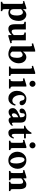

<svg xmlns="http://www.w3.org/2000/svg" viewBox="1839 -2518 870 4594"><g transform="rotate(90 2274.0 -221.0)"><path d="M477.5 -236.3Q477.5 -166 455.8 -109.4Q434.1 -52.7 389.2 -19.5Q344.2 13.7 274.9 13.7Q255.4 13.7 232.2 6.6Q209 -0.5 196.3 -12.2V96.7Q196.3 136.7 206.3 147.9Q216.3 159.2 244.1 159.2V194.3H20V159.2Q51.8 159.2 61 146.5Q70.3 133.8 70.3 96.7V-280.3Q70.3 -314.9 63.7 -327.4Q57.1 -339.8 43.9 -339.8Q36.1 -339.8 28.3 -338.1Q20.5 -336.4 12.2 -333.5L-2.9 -363.3L161.1 -415.5H196.3V-334.5Q227.5 -377.9 261.2 -397.2Q294.9 -416.5 329.1 -416.5Q367.7 -416.5 401.6 -394.8Q435.5 -373 456.5 -332.5Q477.5 -292 477.5 -236.3ZM347.7 -191.4Q347.7 -226.6 340.1 -259.3Q332.5 -292 315.7 -313Q298.8 -334 271.5 -334Q255.4 -334 236.6 -323.7Q217.8 -313.5 196.3 -290.5V-105Q196.3 -66.4 215.1 -46.6Q233.9 -26.9 267.6 -26.9Q288.1 -26.9 306.4 -41.5Q324.7 -56.2 336.2 -92Q347.7 -127.9 347.7 -191.4Z M1014.6 -35.6 850.6 13.7H815.4V-66.4Q800.8 -49.8 778.6 -31.2Q756.3 -12.7 727.8 0.5Q699.2 13.7 665.5 13.7Q621.6 13.7 598.1 -7.3Q574.7 -28.3 565.7 -63Q556.6 -97.7 556.6 -138.7V-305.7Q556.6 -344.7 545.4 -356.4Q534.2 -368.2 499 -368.2V-404.3H682.6V-146.5Q682.6 -102.5 693.8 -83.5Q705.1 -64.5 732.9 -64.5Q751.5 -64.5 773.7 -78.9Q795.9 -93.3 815.4 -116.2V-305.7Q815.4 -344.7 804 -356.4Q792.5 -368.2 755.9 -368.2V-404.3H941.4V-122.1Q941.4 -86.9 946.8 -74.5Q952.1 -62 965.8 -62Q985.8 -62 1003.9 -68.4Z M1491.2 -236.3Q1491.2 -169.9 1461.4 -112.8Q1431.6 -55.7 1380.9 -21Q1330.1 13.7 1266.6 13.7Q1215.8 13.7 1166.7 -7.6Q1117.7 -28.8 1085.4 -51.8V-492.2Q1085.4 -527.3 1080.3 -539.6Q1075.2 -551.8 1061 -551.8Q1041 -551.8 1022.9 -545.4L1012.2 -578.1L1176.3 -627.4H1211.4V-334.5Q1242.7 -377.9 1277.1 -397.2Q1311.5 -416.5 1343.8 -416.5Q1383.8 -416.5 1417.2 -394.3Q1450.7 -372.1 1470.9 -331.8Q1491.2 -291.5 1491.2 -236.3ZM1360.8 -191.4Q1360.8 -226.6 1353.8 -257.8Q1346.7 -289.1 1330.6 -308.6Q1314.5 -328.1 1286.6 -328.1Q1271 -328.1 1249.8 -315.7Q1228.5 -303.2 1211.4 -281.7V-76.7Q1241.7 -32.2 1281.7 -32.2Q1312 -32.2 1329.3 -55.9Q1346.7 -79.6 1353.8 -116.2Q1360.8 -152.8 1360.8 -191.4Z M1793.9 0H1569.3V-35.2Q1601.1 -35.2 1610.4 -48.1Q1619.6 -61 1619.6 -97.7V-492.2Q1619.6 -526.9 1613 -539.3Q1606.4 -551.8 1593.3 -551.8Q1585.4 -551.8 1577.4 -549.8Q1569.3 -547.9 1562 -545.4L1548.3 -576.2L1710.4 -627.4H1745.6V-97.7Q1745.6 -57.6 1755.9 -46.4Q1766.1 -35.2 1793.9 -35.2Z M2054.2 -564.9Q2054.2 -534.7 2033.4 -512.9Q2012.7 -491.2 1982.4 -491.2Q1952.6 -491.2 1930.9 -512Q1909.2 -532.7 1909.2 -564.9Q1909.2 -595.7 1930.9 -615.7Q1952.6 -635.7 1982.4 -635.7Q2011.2 -635.7 2032.7 -614.7Q2054.2 -593.8 2054.2 -564.9ZM2095.7 0H1871.1V-35.2Q1902.8 -35.2 1911.9 -47.1Q1920.9 -59.1 1920.9 -97.7V-281.2Q1920.9 -316.4 1915.8 -328.6Q1910.6 -340.8 1896.5 -340.8Q1879.4 -340.8 1858.4 -334.5L1847.7 -367.2L2011.7 -416.5H2046.9V-97.2Q2046.9 -58.6 2057.1 -46.9Q2067.4 -35.2 2095.7 -35.2Z M2479 -160.6 2504.9 -149.4Q2496.6 -108.9 2475.3 -71.3Q2454.1 -33.7 2418.7 -10Q2383.3 13.7 2331.1 13.7Q2276.4 13.7 2235.8 -13.2Q2195.3 -40 2172.9 -85.4Q2150.4 -130.9 2150.4 -186.5Q2150.4 -256.3 2177.2 -308.1Q2204.1 -359.9 2246.8 -388.2Q2289.6 -416.5 2337.9 -416.5Q2394.5 -416.5 2429.2 -398.4Q2463.9 -380.4 2479.5 -355.2Q2495.1 -330.1 2495.1 -309.6Q2495.1 -285.6 2481.9 -270Q2468.8 -254.4 2441.9 -254.4Q2415 -254.4 2403.1 -266.4Q2391.1 -278.3 2386 -296.1Q2380.9 -314 2375.7 -331.5Q2370.6 -349.1 2358.4 -361.1Q2346.2 -373 2318.8 -373Q2287.1 -373 2269 -347.2Q2251 -321.3 2251 -272Q2251 -218.3 2268.1 -175Q2285.2 -131.8 2315.4 -106.4Q2345.7 -81.1 2384.8 -81.1Q2406.2 -81.1 2432.1 -95Q2458 -108.9 2479 -160.6Z M2980 -101.6V-58.6Q2972.2 -49.8 2952.6 -33.7Q2933.1 -17.6 2906.5 -4.6Q2879.9 8.3 2850.6 8.3Q2822.3 8.3 2802.7 -10.3Q2783.2 -28.8 2783.2 -52.7Q2754.4 -27.8 2724.6 -9.8Q2694.8 8.3 2657.2 8.3Q2612.8 8.3 2588.1 -19.5Q2563.5 -47.4 2563.5 -96.2Q2563.5 -129.4 2586.2 -156.5Q2608.9 -183.6 2643.6 -204.6Q2678.2 -225.6 2715.8 -241.2Q2753.4 -256.8 2783.2 -267.6V-284.2Q2783.2 -325.2 2770.3 -351.8Q2757.3 -378.4 2729.5 -378.4Q2706.5 -378.4 2696.5 -365.5Q2686.5 -352.5 2686.5 -314.5Q2686.5 -294.9 2674.1 -274.4Q2661.6 -253.9 2627.9 -253.9Q2604 -253.9 2588.6 -268.6Q2573.2 -283.2 2573.2 -308.6Q2573.2 -343.3 2600.1 -367.4Q2627 -391.6 2665.5 -404.1Q2704.1 -416.5 2738.8 -416.5Q2833 -416.5 2871.6 -385.3Q2910.2 -354 2910.2 -278.3V-158.2Q2910.2 -141.1 2910.4 -122.8Q2910.6 -104.5 2912.6 -93.3Q2914.1 -85 2918.2 -78.1Q2922.4 -71.3 2932.1 -71.3Q2941.9 -71.3 2957.8 -83.3Q2973.6 -95.2 2980 -101.6ZM2783.2 -105.5V-225.6Q2727.1 -200.7 2707.3 -173.6Q2687.5 -146.5 2687.5 -116.7Q2687.5 -97.7 2697 -83.7Q2706.5 -69.8 2724.1 -69.8Q2738.3 -69.8 2753.9 -80.3Q2769.5 -90.8 2783.2 -105.5Z M3264.2 -115.2H3293Q3289.6 -93.3 3274.7 -62.7Q3259.8 -32.2 3230.2 -9.3Q3200.7 13.7 3152.3 13.7Q3105 13.7 3079.6 -22.2Q3054.2 -58.1 3054.2 -123V-360.8H2984.9V-387.7Q3017.1 -393.6 3047.9 -415.5Q3078.6 -437.5 3105.2 -469.7Q3131.8 -502 3150.9 -538.1H3180.2V-404.3H3287.1V-360.8H3180.2V-139.6Q3180.2 -100.1 3189 -83.5Q3197.8 -66.9 3215.3 -66.9Q3230 -66.9 3242.7 -80.1Q3255.4 -93.3 3264.2 -115.2Z M3526.9 -564.9Q3526.9 -534.7 3506.1 -512.9Q3485.4 -491.2 3455.1 -491.2Q3425.3 -491.2 3403.6 -512Q3381.8 -532.7 3381.8 -564.9Q3381.8 -595.7 3403.6 -615.7Q3425.3 -635.7 3455.1 -635.7Q3483.9 -635.7 3505.4 -614.7Q3526.9 -593.8 3526.9 -564.9ZM3568.4 0H3343.8V-35.2Q3375.5 -35.2 3384.5 -47.1Q3393.6 -59.1 3393.6 -97.7V-281.2Q3393.6 -316.4 3388.4 -328.6Q3383.3 -340.8 3369.1 -340.8Q3352.1 -340.8 3331.1 -334.5L3320.3 -367.2L3484.4 -416.5H3519.5V-97.2Q3519.5 -58.6 3529.8 -46.9Q3540 -35.2 3568.4 -35.2Z M4016.1 -210.4Q4016.1 -150.9 3991.9 -99.6Q3967.8 -48.3 3922.9 -17.3Q3877.9 13.7 3814.9 13.7Q3750.5 13.7 3703.9 -16.4Q3657.2 -46.4 3632.1 -95Q3606.9 -143.6 3606.9 -198.2Q3606.9 -254.9 3631.6 -304.7Q3656.2 -354.5 3701.9 -385.5Q3747.6 -416.5 3810.5 -416.5Q3871.6 -416.5 3918 -388.7Q3964.4 -360.8 3990.2 -314.2Q4016.1 -267.6 4016.1 -210.4ZM3888.2 -175.3Q3888.2 -223.1 3877.2 -268.3Q3866.2 -313.5 3845 -343Q3823.7 -372.6 3792 -372.6Q3772 -372.6 3753.9 -343.5Q3735.8 -314.5 3735.8 -234.9Q3735.8 -180.2 3750.5 -133.8Q3765.1 -87.4 3787.8 -59.3Q3810.5 -31.2 3835.4 -31.2Q3861.3 -31.2 3874.8 -64.2Q3888.2 -97.2 3888.2 -175.3Z M4547.9 0H4327.6V-35.2Q4356 -35.2 4366 -44.4Q4376 -53.7 4376 -97.2V-256.8Q4376 -300.8 4364.7 -319.8Q4353.5 -338.9 4325.7 -338.9Q4285.2 -338.9 4243.2 -293V-97.2Q4243.2 -59.1 4253.2 -47.1Q4263.2 -35.2 4291 -35.2V0H4067.4V-35.2Q4098.6 -35.2 4107.9 -46.9Q4117.2 -58.6 4117.2 -97.2V-281.2Q4117.2 -316.4 4112.1 -328.6Q4106.9 -340.8 4092.8 -340.8Q4072.8 -340.8 4054.7 -334.5L4043.9 -367.2L4208 -416.5H4243.2V-342.8Q4268.6 -360.4 4289.8 -377.4Q4311 -394.5 4335.2 -405.5Q4359.4 -416.5 4393.1 -416.5Q4437 -416.5 4460.4 -393.6Q4483.9 -370.6 4492.9 -335.7Q4502 -300.8 4502 -264.2V-97.2Q4502 -58.6 4511.7 -46.9Q4521.5 -35.2 4547.9 -35.2Z"/></g></svg>

Font: Scheherazade New
Style: Bold
Weight: 700
Designer: SIL International
Foundry: SIL International
Version: Version 4.000